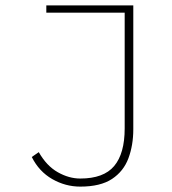

<svg xmlns="http://www.w3.org/2000/svg" viewBox="-20 -681 640 713"><path d="M278 12Q223 12 174 -16Q125 -44 98 -98L124 -116Q153 -65 194.5 -41.5Q236 -18 278 -18Q365 -18 404 -64.5Q443 -111 443 -204V-634H152V-661H475V-201Q475 -142 457 -93.5Q439 -45 396 -16.5Q353 12 278 12Z"/></svg>

Font: Source Code Pro ExtraLight
Style: Regular
Weight: 200
Monospace: yes
Designer: Paul D. Hunt, Teo Tuominen
Foundry: Adobe
Version: Version 1.026;hotconv 1.1.0;makeotfexe 2.6.0